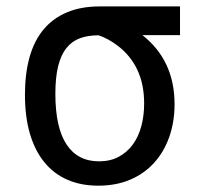

<svg xmlns="http://www.w3.org/2000/svg" viewBox="-20 -567 642 601"><path d="M287.6 14.2Q233.4 14.2 190.9 -4.4Q148.4 -22.9 118.9 -59.1Q89.4 -95.2 73.7 -148.2Q58.1 -201.2 58.1 -270.5Q58.1 -336.4 72.5 -387.9Q86.9 -439.5 116.2 -474.6Q145.5 -509.8 189.5 -528.3Q233.4 -546.9 292 -546.9H543.5V-457H425.8Q526.4 -377.9 526.4 -240.7Q526.4 -185.1 509.8 -138.2Q493.2 -91.3 462.4 -57.4Q431.6 -23.4 387.5 -4.6Q343.3 14.2 287.6 14.2ZM290 -62Q325.2 -62 351.6 -76.2Q377.9 -90.3 395.8 -114.7Q413.6 -139.2 422.4 -172.1Q431.2 -205.1 431.2 -243.2Q431.2 -303.2 409.9 -348.4Q388.7 -393.6 347.2 -424.8Q333.5 -435.1 318.4 -443.4Q303.2 -451.7 288.6 -456.5Q255.4 -456.5 230.2 -447.3Q205.1 -438 188 -416.7Q170.9 -395.5 162.1 -360.4Q153.3 -325.2 153.3 -273.4Q153.3 -168 188.2 -115Q223.1 -62 290 -62Z"/></svg>

Font: Hack
Style: Regular
Weight: 400
Monospace: yes
Designer: Christopher Simpkins
Foundry: Christopher Simpkins
Version: Version 2.019; ttfautohint (v1.4.1) -l 4 -r 80 -G 350 -x 0 -